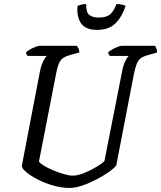

<svg xmlns="http://www.w3.org/2000/svg" viewBox="-20 -931 798 951"><path d="M325 0Q285 0 243.5 -12Q202 -24 167 -42Q132 -60 110 -78.5Q88 -97 88 -109L177 -573Q184 -608 194.5 -628.5Q205 -649 212 -654H117Q115 -656 112 -660.5Q109 -665 109 -672Q116 -679 129.5 -686.5Q143 -694 156 -699Q169 -704 175 -704H361Q364 -700 368.5 -691.5Q373 -683 373 -671L326 -658Q295 -650 281.5 -633.5Q268 -617 259 -572L173 -131Q178 -122 198 -110Q218 -98 244.5 -87Q271 -76 297 -68.5Q323 -61 340 -61Q364 -61 396.5 -74Q429 -87 457 -104Q485 -121 497 -132L584 -573Q591 -610 601 -629.5Q611 -649 618 -654H524Q522 -656 519 -661Q516 -666 516 -672Q523 -679 536.5 -686.5Q550 -694 563 -699Q576 -704 582 -704H748Q750 -700 754 -692Q758 -684 758 -671L709 -657Q688 -651 676 -641.5Q664 -632 657 -614Q650 -596 643 -563L556 -112Q546 -98 519 -79Q492 -60 457.5 -42Q423 -24 387.5 -12Q352 0 325 0ZM461 -783Q404 -783 381.5 -815.5Q359 -848 364 -902Q368 -904 380.5 -907.5Q393 -911 407 -911Q406 -868 423.5 -856Q441 -844 470 -844Q502 -844 521.5 -857Q541 -870 557 -911Q573 -911 585 -908Q597 -905 602 -902Q585 -848 552 -815.5Q519 -783 461 -783Z"/></svg>

Font: Texturina
Style: Italic
Weight: 400
Italic angle: -11°
Designer: Guillermo Torres Carreño
Foundry: Omnibus-Type
Version: Version 1.002; ttfautohint (v1.8.3)